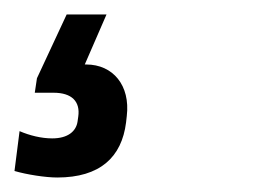

<svg xmlns="http://www.w3.org/2000/svg" viewBox="-41 -48 360 265"><path d="M106 -28H51L10 60L7 80H33C58 80 70 92 67 113L66 120C64 133 53 143 31 143C16 143 0 139 -14 133L-21 188C-4 193 22 197 38 197C97 197 127 169 133 121L134 112C139 70 115 41 78 41H76Z"/></svg>

Font: Ropa Sans
Style: Italic
Weight: 400
Designer: Botio Nikoltchev
Foundry: Botjo Nikoltchev
Version: Version 1.002